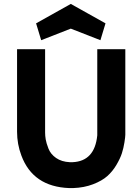

<svg xmlns="http://www.w3.org/2000/svg" viewBox="-20 -950 711 979"><path d="M341 -804 190 -745 164 -831 341 -930 518 -831 492 -745ZM210 -699V-274Q210 -258 213 -239.5Q216 -221 227 -192.5Q238 -164 266 -144.5Q294 -125 336 -123H350Q463 -128 476 -260V-699H619V-279Q619 -273 619 -263Q619 -253 614.5 -224Q610 -195 601.5 -168.5Q593 -142 573.5 -109Q554 -76 527 -52Q500 -28 454.5 -10.5Q409 7 353 9H333Q148 2 89 -157Q67 -215 67 -278V-699Z"/></svg>

Font: LilGrotesk Bold
Style: Regular
Weight: 700
Designer: BSozoo
Foundry: BSozoo
Version: Version 1.001;PS 001.001;hotconv 1.0.70;makeotf.lib2.5.58329